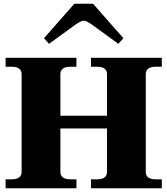

<svg xmlns="http://www.w3.org/2000/svg" viewBox="-20 -1010 898 1030"><path d="M243 -775 216 -805 379 -990H479L642 -805L615 -775L473 -878Q443 -899 429 -899Q415 -899 385 -878ZM762 -612V-88Q762 -48 816 -48H848V0H468V-48H500Q554 -48 554 -88V-321H304V-88Q304 -48 358 -48H390V0H10V-48H42Q96 -48 96 -88V-612Q96 -652 42 -652H10V-700H390V-652H358Q304 -652 304 -612V-389H554V-612Q554 -652 500 -652H468V-700H848V-652H816Q762 -652 762 -612Z"/></svg>

Font: Taviraj Black
Style: Regular
Weight: 900
Designer: Katatrad Team
Foundry: CadsonDemak
Version: Version 1.030